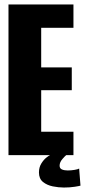

<svg xmlns="http://www.w3.org/2000/svg" viewBox="-20 -695 380 860"><path d="M18 0V-675H309V-570.5H164.5V-393H301.5V-291H164.5V-105H309V0ZM266.5 145Q242.5 145 216.5 139.8Q190.5 134.5 172.5 120Q154.5 105.5 154.5 77.5Q154.5 54.5 165 37.5Q175.5 20.5 187.5 11Q199.5 1.5 204 0H276.5Q273 2 260 16.8Q247 31.5 247 47Q247 59.5 257.5 64Q268 68.5 283.5 68.5Q298.5 68.5 314.5 65.8Q330.5 63 334.5 60L340.5 136.5Q337 138 315 141.5Q293 145 266.5 145Z"/></svg>

Font: Anybody Condensed Regular
Style: Bold
Weight: 700
Width: 3
Designer: Tyler Finck
Foundry: Etcetera Type Company
Version: Version 1.010; ttfautohint (v1.8.3) -l 8 -r 50 -G 200 -x 14 